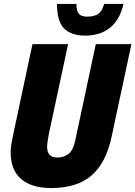

<svg xmlns="http://www.w3.org/2000/svg" viewBox="-20 -934 684 970"><path d="M239 16Q140 16 87 -29.5Q34 -75 34 -164Q34 -193 41.5 -227.5Q49 -262 53 -284L144 -711H324L227 -258Q224 -243 221 -223Q218 -203 218 -192Q218 -138 270 -138Q302 -138 326 -156.5Q350 -175 360 -224L464 -711H644L544 -244Q516 -111 442.5 -47.5Q369 16 239 16ZM409 -754Q342 -754 305 -789Q268 -824 268 -914H366Q366 -877 379 -863.5Q392 -850 420 -850Q456 -850 476 -863.5Q496 -877 506 -914H604Q585 -833 535.5 -793.5Q486 -754 409 -754Z"/></svg>

Font: Geist Mono Black
Style: Italic
Weight: 900
Italic angle: -12°
Monospace: yes
Designer: Basement.studio, Andrés Briganti, Mateo Zaragoza
Foundry: Basement.studio, Vercel, Andrés Briganti, Guido Ferreyra, Mateo Zaragoza
Version: Version 1.500; ttfautohint (v1.8.4.7-5d5b)